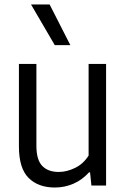

<svg xmlns="http://www.w3.org/2000/svg" viewBox="-20 -828 563 857"><path d="M64.5 -174V-542.5H142.5V-177Q142.5 -114.5 168.5 -87.5Q194.5 -60.5 242 -60.5Q278 -60.5 315 -78.5Q352 -96.5 375.5 -133.5V-542.5H453.5V0H388L382 -58.5H377Q347 -25 307.8 -8Q268.5 9 225 9Q150.5 9 107.5 -34Q64.5 -77 64.5 -174ZM224.5 -626.5 118.5 -808H201.5L294 -626.5Z"/></svg>

Font: Encode Sans Semi Condensed
Style: Regular
Weight: 400
Width: 4
Designer: Multiple Designers
Foundry: Impallari Type
Version: Version 2.000